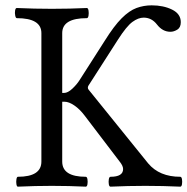

<svg xmlns="http://www.w3.org/2000/svg" viewBox="-20 -696 702 719"><path d="M47 3Q43 3 41.5 -6Q40 -15 41.5 -24.5Q43 -34 47 -34Q135 -34 135 -91V-572Q135 -628 43 -628Q39 -628 37 -637.5Q35 -647 36.5 -656.5Q38 -666 43 -666Q109 -663 174 -663Q241 -663 305 -666Q310 -666 311.5 -656.5Q313 -647 311.5 -637.5Q310 -628 305 -628Q213 -628 213 -572V-348H220Q234 -348 251 -364Q268 -380 278 -396L372 -543Q407 -599 435.5 -627.5Q464 -656 491 -666Q518 -676 548 -676Q592 -676 624.5 -660Q657 -644 657 -613Q657 -593 644 -585Q631 -577 618 -577Q589 -577 568 -604Q548 -630 518 -630Q498 -630 476 -614Q454 -598 422 -548L311 -375Q309 -371 309 -368Q309 -363 312 -360L535 -84Q577 -34 655 -34Q660 -34 661.5 -24.5Q663 -15 661.5 -6Q660 3 655 3Q591 0 524 0Q459 0 394 3Q389 3 387.5 -6Q386 -15 387.5 -24.5Q389 -34 394 -34Q441 -34 441 -63Q441 -75 428 -91L297 -263Q279 -287 258.5 -301Q238 -315 222 -315H213V-91Q213 -34 301 -34Q306 -34 307.5 -24.5Q309 -15 307.5 -6Q306 3 301 3Q238 0 174 0Q112 0 47 3Z"/></svg>

Font: Junicode
Style: Regular
Weight: 400
Designer: Peter S. Baker
Version: Version 2.100; ttfautohint (v1.8.4)